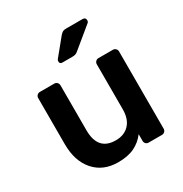

<svg xmlns="http://www.w3.org/2000/svg" viewBox="-173 -873 968 1016"><g transform="rotate(-30 310.5 -365.5)"><path d="M259 10Q168 10 114.5 -50.5Q61 -111 61 -215V-496Q61 -506 68 -513Q75 -520 85 -520H173Q183 -520 190 -513Q197 -506 197 -496V-221Q197 -97 306 -97Q358 -97 388.5 -129.5Q419 -162 419 -221V-496Q419 -506 426 -513Q433 -520 443 -520H531Q541 -520 548 -513Q555 -506 555 -496V-24Q555 -14 548 -7Q541 0 531 0H450Q439 0 432.5 -7Q426 -14 426 -24V-65Q399 -29 359 -9.5Q319 10 259 10ZM266 -595Q250 -595 250 -611Q250 -619 255 -624L336 -723Q346 -734 353 -737.5Q360 -741 373 -741H473Q492 -741 492 -722Q492 -715 487 -710L363 -608Q355 -601 347.5 -598Q340 -595 327 -595Z"/></g></svg>

Font: Rubik Medium
Style: Regular
Weight: 500
Designer: Hubert and Fischer
Foundry: Hubert and Fischer
Version: Version 2.300; ttfautohint (v1.8.4.7-5d5b);gftools[0.9.30]